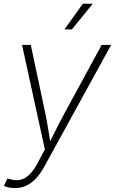

<svg xmlns="http://www.w3.org/2000/svg" viewBox="-32 -778 602 1006"><path d="M-11.7 196.3 6.8 157.7 17.1 159.7Q45.9 169.4 71.3 164.8Q96.7 160.2 119.4 139.2Q142.1 118.2 162.6 80.6L203.1 4.9L83.5 -542.5H129.4L205.6 -183.1Q214.4 -141.1 220.9 -99.1Q227.5 -57.1 234.4 -15.6H219.7Q240.7 -57.1 261.5 -99.1Q282.2 -141.1 305.2 -183.1L500.5 -542.5H550.3L199.2 96.7Q178.7 133.8 155 158.4Q131.3 183.1 104.2 195.3Q77.1 207.5 46.4 207.5Q30.3 207.5 15.4 204.6Q0.5 201.7 -11.7 196.3ZM305.7 -624 401.9 -758.3H454.1L344.7 -624Z"/></svg>

Font: Inter 16pt ExtraLight
Style: Italic
Weight: 250
Italic angle: -9.3988°
Version: Version 4.001;git-66647c0bb